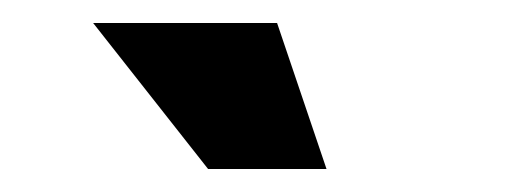

<svg xmlns="http://www.w3.org/2000/svg" viewBox="-20 -721 440 167"><path d="M161 -574 61 -701H221L264 -574Z"/></svg>

Font: Mozilla Headline ExtraLight
Style: Regular
Weight: 200
Designer: Studio DRAMA
Foundry: Studio DRAMA
Version: Version 1.000